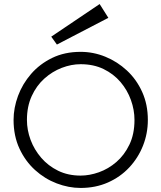

<svg xmlns="http://www.w3.org/2000/svg" viewBox="-20 -922 793 948"><path d="M378 6Q319 6 260 -16.5Q201 -39 153 -82.5Q105 -126 76 -188.5Q47 -251 47 -330Q47 -389 69 -448.5Q91 -508 133.5 -557Q176 -606 237.5 -636Q299 -666 378 -666Q441 -666 500 -642Q559 -618 606.5 -574Q654 -530 682 -468Q710 -406 710 -330Q710 -263 686 -202.5Q662 -142 618 -95Q574 -48 513 -21Q452 6 378 6ZM378 -55Q422 -55 468.5 -71.5Q515 -88 554.5 -122Q594 -156 619 -208Q644 -260 644 -330Q644 -379 626.5 -428Q609 -477 575 -517Q541 -557 491.5 -581Q442 -605 378 -605Q332 -605 285 -587Q238 -569 199 -534Q160 -499 136.5 -447.5Q113 -396 113 -330Q113 -280 131 -231.5Q149 -183 183.5 -143Q218 -103 267 -79Q316 -55 378 -55ZM261 -702 233 -741 472 -902 515 -834Z"/></svg>

Font: Lil Grotesk
Style: Regular
Weight: 400
Designer: Bastien Sozeau
Foundry: NBR — Bastien Sozeau
Version: Version 4.002; ttfautohint (v1.8.4.7-5d5b)